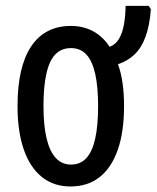

<svg xmlns="http://www.w3.org/2000/svg" viewBox="-20 -639 545 668"><path d="M411.6 -270Q411.6 -180.7 389.9 -118.2Q368.2 -55.7 326.7 -22.9Q285.2 9.8 225.1 9.8Q167 9.8 125.7 -23.2Q84.5 -56.2 62.7 -118.9Q41 -181.6 41 -270Q41 -406.7 88.6 -477.8Q136.2 -548.8 227.1 -548.8Q269.5 -548.8 303.7 -530.5Q337.9 -512.2 361.3 -476.1Q382.3 -483.9 394 -503.9Q405.8 -523.9 411.1 -553.2Q416.5 -582.5 417 -618.7H497.6L504.9 -606.9Q500.5 -549.3 486.3 -511Q472.2 -472.7 448.2 -449.7Q424.3 -426.8 390.6 -415.5Q401.4 -385.3 406.5 -349.1Q411.6 -313 411.6 -270ZM131.3 -269.5Q131.3 -202.6 142.1 -157.5Q152.8 -112.3 174.1 -89.4Q195.3 -66.4 227.1 -66.4Q259.8 -66.4 280.5 -89.1Q301.3 -111.8 311.3 -157Q321.3 -202.1 321.3 -270Q321.3 -336.9 311.3 -381.8Q301.3 -426.8 280.5 -449.2Q259.8 -471.7 226.6 -471.7Q176.3 -471.7 153.8 -421.4Q131.3 -371.1 131.3 -269.5Z"/></svg>

Font: Open Sans Condensed Medium
Style: Regular
Weight: 500
Width: 3
Designer: Monotype Design Team
Foundry: Monotype Imaging Inc.
Version: Version 3.000